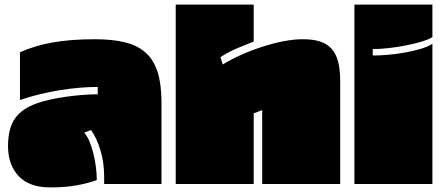

<svg xmlns="http://www.w3.org/2000/svg" viewBox="-20 -757 1941 837"><path d="M15 -120Q15 -198 45.5 -241Q76 -284 142 -307Q167 -316 199 -323Q231 -330 266 -335Q301 -340 337 -343Q373 -346 406 -346V-378Q330 -378 241.5 -364Q153 -350 67 -321V-529Q131 -558 209.5 -572Q288 -586 394 -586Q472 -586 527 -572Q582 -558 617 -525.5Q652 -493 668 -440Q684 -387 684 -310V45H434V11Q434 -48 418 -101.5Q402 -155 377 -190L347 -179Q360 -164 370 -140.5Q380 -117 387 -88.5Q394 -60 398 -29.5Q402 1 402 28Q363 42 314 51Q265 60 200 60Q107 60 61 10.5Q15 -39 15 -120Z M1086 45H746V-737H1086V-576Q1050 -562 1013.5 -546.5Q977 -531 941 -508L951 -476Q985 -497 1029.5 -517Q1074 -537 1121.5 -552.5Q1169 -568 1215 -577Q1261 -586 1300 -586Q1343 -586 1374 -576.5Q1405 -567 1425 -545Q1445 -523 1454 -488.5Q1463 -454 1463 -403V45H1123V-277L1086 -263Z M1865 45H1525V-737H1865V-595Q1847 -584 1814.5 -574.5Q1782 -565 1745 -558Q1708 -551 1670.5 -547Q1633 -543 1605 -543V-515Q1633 -515 1669.5 -518Q1706 -521 1743 -527.5Q1780 -534 1812.5 -543.5Q1845 -553 1865 -566Z"/></svg>

Font: ChangwonDangamAsac Bold
Style: Regular
Weight: 700
Designer: Choi Chi-young, Lee Youngbeen, Kim Jungjin, Yoon Jihee, Han Dohee
Foundry: YoonDesign Inc.
Version: Version 1.010;Build 20210623